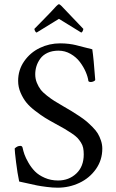

<svg xmlns="http://www.w3.org/2000/svg" viewBox="-20 -869 542 899"><path d="M48.8 -173.8Q61 -186 75.2 -186Q84 -186 85.9 -176.8Q88.9 -162.1 94.5 -146Q100.1 -129.9 113.3 -106.9Q126.5 -84 143.8 -66.4Q161.1 -48.8 189.5 -36.4Q217.8 -23.9 252 -23.9Q302.7 -23.9 337.4 -56.6Q372.1 -89.4 372.1 -146Q372.1 -163.1 369.4 -176.5Q366.7 -189.9 358.6 -202.4Q350.6 -214.8 342.3 -223.6Q334 -232.4 315.9 -244.6Q297.9 -256.8 282.7 -265.6Q267.6 -274.4 238.8 -290Q210 -305.7 190.7 -317.6Q171.4 -329.6 145.3 -349.6Q119.1 -369.6 103.5 -388.9Q87.9 -408.2 76.4 -434.8Q64.9 -461.4 64.9 -490.2Q64.9 -541.5 93.3 -582.3Q121.6 -623 166.3 -644.5Q210.9 -666 261.2 -666Q283.2 -666 302.5 -663.6Q321.8 -661.1 334.2 -658Q346.7 -654.8 370.4 -648.7Q394 -642.6 412.1 -638.2Q418.5 -595.7 425.8 -496.1Q426.3 -491.7 418.7 -488.3Q411.1 -484.9 404.8 -484.9Q397.9 -484.9 394 -488.8Q391.6 -508.8 381.3 -532.5Q371.1 -556.2 354 -578.9Q336.9 -601.6 310.5 -616.7Q284.2 -631.8 253.9 -631.8Q224.6 -631.8 202.6 -621.6Q180.7 -611.3 168.5 -594.2Q156.2 -577.1 150.6 -558.8Q145 -540.5 145 -521Q145 -500 152.6 -481.4Q160.2 -462.9 170.2 -449.7Q180.2 -436.5 200.2 -420.9Q220.2 -405.3 234.9 -396.2Q249.5 -387.2 276.9 -371.1Q300.8 -357.4 314 -349.4Q327.1 -341.3 349.4 -326.7Q371.6 -312 384.3 -301.3Q397 -290.5 413.1 -274.4Q429.2 -258.3 438 -243.7Q446.8 -229 452.9 -210.4Q459 -191.9 459 -172.9Q459 -119.6 429 -77.1Q398.9 -34.7 351.3 -12.5Q303.7 9.8 250 9.8Q226.6 9.8 199.2 6.3Q171.9 2.9 153.6 -0.7Q135.3 -4.4 107.9 -10.7Q80.6 -17.1 69.8 -19Q61.5 -58.1 55.2 -109.6Q48.8 -161.1 48.8 -173.8ZM141.1 -733.9Q154.3 -747.6 187.5 -781.2Q220.7 -814.9 244.1 -840.8Q252.4 -849.1 255.9 -849.1Q259.8 -849.1 268.1 -840.8Q288.6 -818.8 318.8 -787.6Q349.1 -756.3 370.1 -733.9Q370.1 -729 366.9 -722.9Q363.8 -716.8 359.9 -716.8L255.9 -780.8L151.9 -716.8Q147.9 -716.8 144.5 -722.9Q141.1 -729 141.1 -733.9Z"/></svg>

Font: Crimson
Style: Roman
Weight: 400
Version: Version 0.8